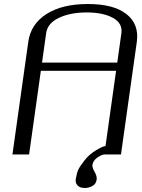

<svg xmlns="http://www.w3.org/2000/svg" viewBox="-20 -770 706 957"><path d="M461.9 124Q459 147.5 440.4 157.2Q421.9 167 403.3 167Q392.6 167 382.3 164.1Q372.1 161.1 363.8 150.9Q355.5 140.6 357.4 124Q362.3 93.8 369.6 77.1Q377 60.5 401.4 29.3Q424.8 -1 459.5 -21.5Q494.1 -42 505.9 -42L558.6 -417H183.6L125 0H42L121.1 -562.5Q133.8 -650.4 211.9 -700.2Q290 -750 418 -750Q546.9 -750 610.4 -699.7Q673.8 -649.4 662.1 -562.5L583 0H500Q488.3 0 466.3 14.6Q444.3 29.3 440.4 52.7Q439.5 65.4 451.7 86.9Q463.9 108.4 461.9 124ZM189.5 -458H564.5L585 -604.5Q591.8 -654.3 542.5 -681.2Q493.2 -708 412.1 -708Q331.1 -708 273.9 -681.2Q216.8 -654.3 210 -604.5Z"/></svg>

Font: okolaks
Style: RegularItalic
Weight: 500
Italic angle: -8°
Version: Version 000.6.0